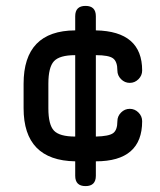

<svg xmlns="http://www.w3.org/2000/svg" viewBox="-20 -596 542 651"><path d="M305 0Q305 35 270 35Q235 35 235 0V-49Q60 -52 60 -229V-312Q60 -492 235 -493V-541Q235 -576 270 -576Q305 -576 305 -541V-493Q462 -490 462 -357Q462 -340 449.5 -327.5Q437 -315 420 -315Q403 -315 390.5 -327.5Q378 -340 378 -357Q378 -387 363.5 -398Q349 -409 305 -409V-133Q349 -134 363.5 -144.5Q378 -155 378 -185Q378 -202 390.5 -214.5Q403 -227 420 -227Q437 -227 449.5 -214.5Q462 -202 462 -185Q462 -49 305 -49ZM144 -229Q144 -173 163 -153Q182 -133 235 -133V-409Q182 -409 163 -388.5Q144 -368 144 -312Z"/></svg>

Font: Jura
Style: Bold
Weight: 700
Designer: Daniel Johnson, Alexei Vanyashin
Foundry: Daniel Johnson
Version: Version 5.103